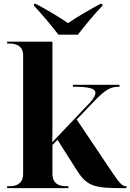

<svg xmlns="http://www.w3.org/2000/svg" viewBox="-20 -976 676 996"><path d="M283 -796H384C418 -841 474 -908 511 -946V-956H501C458 -933 383 -891 333 -856C283 -891 209 -933 166 -956H156V-946C193 -908 249 -841 283 -796ZM17 0H335V-10H323C294 -10 252 -18 252 -75V-224L278 -251L381 -89C433 -7 476 0 622 0H636V-10H634C617 -10 604 -19 564 -79L378 -356L459 -441C531 -517 555 -526 600 -526V-536H358V-526C440 -526 475 -518 475 -494C475 -482 466 -464 444 -441L251 -238C252 -269 252 -298 252 -328V-760H17V-750H29C57 -750 100 -742 100 -689V-75C100 -18 58 -10 29 -10H17Z"/></svg>

Font: Noto Serif Display
Style: Bold
Weight: 700
Designer: Monotype Design Team
Foundry: Monotype Imaging Inc.
Version: Version 2.009